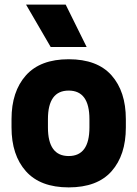

<svg xmlns="http://www.w3.org/2000/svg" viewBox="-20 -800 596 833"><path d="M278 13Q155 13 92.5 -57Q30 -127 30 -247V-283Q30 -403 92.5 -473Q155 -543 278 -543Q402 -543 464 -473Q526 -403 526 -283V-247Q526 -127 464 -57Q402 13 278 13ZM368 -247V-283Q368 -407 278 -407Q188 -407 188 -283V-247Q188 -123 278 -123Q368 -123 368 -247ZM93 -780H265L356 -596H200Z"/></svg>

Font: Cooper Hewitt
Style: Bold
Weight: 711
Designer: Village Type and Design LLC
Foundry: Cooper Hewitt Smithsonian Design Museum
Version: 1.000